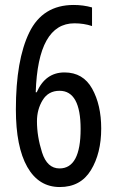

<svg xmlns="http://www.w3.org/2000/svg" viewBox="-20 -744 469 774"><path d="M221 10Q305 10 346.5 -58Q388 -126 388 -226Q388 -321 351.5 -386.5Q315 -452 240 -452Q163 -452 128 -372H124Q133 -650 280 -650Q318 -650 351 -639V-714Q316 -724 277 -724Q152 -724 98 -613Q44 -502 44 -303Q44 -152 90 -71Q136 10 221 10ZM129 -255Q129 -303 152 -340.5Q175 -378 220 -378Q305 -378 305 -224Q305 -65 220 -65Q170 -65 149.5 -129.5Q129 -194 129 -255Z"/></svg>

Font: Noto Sans Arabic Condensed
Style: Regular
Weight: 400
Width: 3
Designer: Nadine Chahine
Foundry: Monotype Imaging Inc.
Version: 1.001